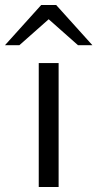

<svg xmlns="http://www.w3.org/2000/svg" viewBox="-76 -753 392 773"><path d="M80 0V-499H160V0ZM238 -571 107 -687 90 -733H150L296 -571ZM-56 -571 90 -733H150L133 -687L2 -571Z"/></svg>

Font: REM Light
Style: Regular
Weight: 300
Designer: Octavio Pardo
Foundry: Ashler Design
Version: Version 1.005;gftools[0.9.28]